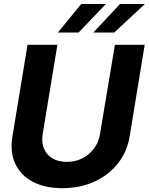

<svg xmlns="http://www.w3.org/2000/svg" viewBox="-20 -958 766 988"><path d="M571.3 -727.5H724.6L647 -255.4Q633.8 -175.8 585.9 -116Q538.1 -56.2 464.6 -22.9Q391.1 10.3 300.8 10.3Q210.4 10.3 148.2 -22.9Q85.9 -56.2 58.3 -116Q30.8 -175.8 43.9 -255.4L121.6 -727.5H275.4L199.7 -268.1Q192.9 -226.6 205.8 -194.3Q218.8 -162.1 249 -143.6Q279.3 -125 323.7 -125Q368.7 -125 404.5 -143.6Q440.4 -162.1 464.1 -194.3Q487.8 -226.6 494.6 -268.1ZM460 -790.5 597.7 -937.5H725.6L567.9 -790.5ZM277.8 -790.5 397.9 -937.5H524.9L384.3 -790.5Z"/></svg>

Font: Inter Tight
Style: Bold Italic
Weight: 700
Italic angle: -9.39999°
Designer: Rasmus Andersson
Foundry: rsms
Version: Version 3.004